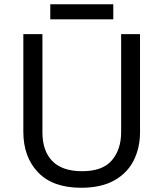

<svg xmlns="http://www.w3.org/2000/svg" viewBox="-20 -875 771 905"><path d="M640 -252Q640 -178 610 -118.5Q580 -59 518.5 -24.5Q457 10 362 10Q229 10 159.5 -62.5Q90 -135 90 -254V-714H180V-251Q180 -164 226.5 -116Q273 -68 367 -68Q464 -68 507.5 -119.5Q551 -171 551 -252V-714H640ZM514 -855V-784H217V-855Z"/></svg>

Font: Noto Sans Lepcha
Style: Regular
Weight: 400
Designer: Monotype Design Team
Foundry: Monotype Imaging Inc.
Version: Version 2.006; ttfautohint (v1.8.4.7-5d5b)